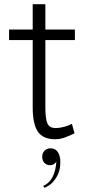

<svg xmlns="http://www.w3.org/2000/svg" viewBox="-20 -640 435 910"><path d="M333 -8Q297 9 279 14.5Q261 20 242 20Q184 20 159.5 -16Q135 -52 135 -132V-620H195V-131Q195 -76 205 -54.5Q215 -33 244 -33Q261 -33 282.5 -38.5Q304 -44 321 -53ZM23 -500H335V-450H23ZM185 241Q216 227 230.5 196Q245 165 247 126Q243 133 235.5 138Q228 143 217 143Q201 143 190.5 132Q180 121 180 103Q180 86 191 74.5Q202 63 220 63Q242 63 254 80.5Q266 98 266 130Q266 172 244.5 205Q223 238 190 250Z"/></svg>

Font: Moderustic Light
Style: Regular
Weight: 300
Designer: Tural Alisoy
Foundry: TAFT Foundry
Version: Version 2.120